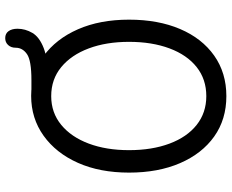

<svg xmlns="http://www.w3.org/2000/svg" viewBox="-94 -758 867 718"><g transform="rotate(-90 339.0 -398.5)"><path d="M339 15Q252 15 188 -30.5Q124 -76 88.5 -158Q53 -240 53 -349Q53 -458 89.5 -540Q126 -622 191 -668.5Q256 -715 340 -715Q425 -715 489 -668.5Q553 -622 589 -540Q625 -458 625 -349Q625 -240 590 -158Q555 -76 490.5 -30.5Q426 15 339 15ZM339 -60Q402 -60 447.5 -96Q493 -132 517.5 -197.5Q542 -263 542 -349Q542 -434 517.5 -499.5Q493 -565 447.5 -602.5Q402 -640 339 -640Q277 -640 231.5 -602.5Q186 -565 161.5 -499.5Q137 -434 137 -349Q137 -263 161.5 -197.5Q186 -132 231.5 -96Q277 -60 339 -60ZM364 -652V-714H399Q472 -714 496 -730.5Q520 -747 520 -773Q520 -790 530 -801Q540 -812 556 -812Q573 -812 582 -799.5Q591 -787 591 -766Q591 -737 575.5 -710.5Q560 -684 518.5 -668Q477 -652 399 -652Z"/></g></svg>

Font: National Park
Style: Regular
Weight: 400
Designer: Andrea Herstowski, Ben Hoepner
Version: Version 1.009